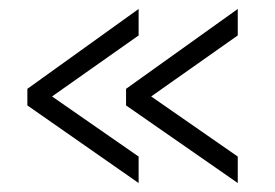

<svg xmlns="http://www.w3.org/2000/svg" viewBox="-20 -474 613 428"><path d="M41 -276 289 -454V-395L96 -259L289 -125V-66L41 -239ZM261 -276 510 -454V-395L317 -259L510 -125V-66L261 -239Z"/></svg>

Font: Oxford Sans
Style: Regular
Weight: 400
Designer: Matt McInerney, Pablo Impallari, Rodrigo Fuenzalida
Foundry: Matt McInerney, Pablo Impallari, Rodrigo Fuenzalida
Version: Version 3.000g; ttfautohint (v1.5) -l 8 -r 28 -G 28 -x 14 -D